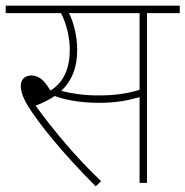

<svg xmlns="http://www.w3.org/2000/svg" viewBox="-20 -642 651 674"><path d="M496 -596H611V-622H0V-596H194C213 -561 225 -509 225 -468C225 -402 204 -353 157 -324C135 -361 117 -377 89 -377C70 -377 53 -365 53 -341C53 -323 59 -302 77 -272C115 -209 203 -101 316 12L335 -6C251 -85 168 -184 105 -271C131 -281 153 -292 172 -305C220 -287 280 -281 326 -281C387 -281 428 -289 470 -301V0H496ZM325 -307C273 -307 230 -314 195 -323C232 -358 251 -404 251 -467C251 -515 238 -566 222 -596H470V-327C427 -313 380 -307 325 -307Z"/></svg>

Font: Noto Sans Devanagari UI Thin
Style: Regular
Weight: 100
Designer: Jelle Bosma - Monotype Design Team
Foundry: Monotype Imaging Inc.
Version: Version 2.004